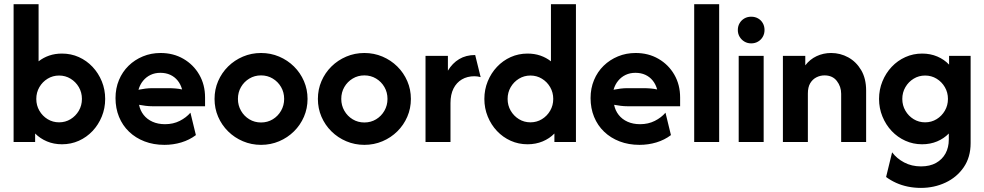

<svg xmlns="http://www.w3.org/2000/svg" viewBox="-20 -687 4762 929"><path d="M279.9 11.1Q240.3 11.1 207.3 -2.8Q174.3 -16.7 150 -41V0H45.8V-666.7H166.7V-390.3Q189.6 -408.3 218.1 -418.1Q246.5 -427.8 279.9 -427.8Q323.6 -427.8 361.5 -410.8Q399.3 -393.8 427.8 -363.5Q456.2 -333.3 472.6 -293.4Q488.9 -253.5 488.9 -208.3Q488.9 -163.2 472.6 -123.3Q456.2 -83.3 427.8 -53.1Q399.3 -22.9 361.5 -5.9Q323.6 11.1 279.9 11.1ZM266 -95.1Q296.5 -95.1 321.5 -110.4Q346.5 -125.7 361.5 -151.4Q376.4 -177.1 376.4 -208.3Q376.4 -239.6 361.5 -265.3Q346.5 -291 321.5 -306.2Q296.5 -321.5 266 -321.5Q235.4 -321.5 210.4 -306.2Q185.4 -291 170.5 -265.3Q155.6 -239.6 155.6 -208.3Q155.6 -177.1 170.5 -151.4Q185.4 -125.7 210.4 -110.4Q235.4 -95.1 266 -95.1Z M775.7 13.9Q722.9 13.9 679.5 -2.8Q636.1 -19.4 604.5 -49.7Q572.9 -79.9 555.9 -121.5Q538.9 -163.2 538.9 -212.5Q538.9 -259.7 555.6 -299.7Q572.2 -339.6 602.1 -368.8Q631.9 -397.9 671.5 -414.2Q711.1 -430.6 756.9 -430.6Q818.8 -430.6 867.4 -402.4Q916 -374.3 944.1 -325.7Q972.2 -277.1 972.2 -215.3V-172.9H718.1Q700.7 -172.9 684.7 -175Q668.8 -177.1 652.8 -179.9Q658.3 -152.1 675 -130.9Q691.7 -109.7 718.1 -97.9Q744.4 -86.1 778.5 -86.1Q818.1 -86.1 849.7 -102.1Q881.2 -118.1 901.4 -141.7L927.8 -33.3Q896.5 -9.7 857.3 2.1Q818.1 13.9 775.7 13.9ZM650 -252.8Q666.7 -256.2 683.7 -258.3Q700.7 -260.4 718.1 -260.4H791.7Q811.1 -260.4 828.5 -259Q845.8 -257.6 861.1 -254.2Q854.2 -279.2 839.6 -297.2Q825 -315.3 803.8 -325Q782.6 -334.7 755.6 -334.7Q729.9 -334.7 708.7 -324.7Q687.5 -314.6 672.6 -296.5Q657.6 -278.5 650 -252.8Z M1243.1 13.9Q1196.5 13.9 1155.6 -3.5Q1114.6 -20.8 1083.7 -51.4Q1052.8 -81.9 1035.4 -122.2Q1018.1 -162.5 1018.1 -208.3Q1018.1 -254.2 1035.4 -294.4Q1052.8 -334.7 1083.7 -365.3Q1114.6 -395.8 1155.6 -413.2Q1196.5 -430.6 1243.1 -430.6Q1289.6 -430.6 1330.6 -413.2Q1371.5 -395.8 1402.4 -365.3Q1433.3 -334.7 1450.7 -294.4Q1468.1 -254.2 1468.1 -208.3Q1468.1 -162.5 1450.7 -122.2Q1433.3 -81.9 1402.4 -51.4Q1371.5 -20.8 1330.6 -3.5Q1289.6 13.9 1243.1 13.9ZM1243.1 -94.4Q1274.3 -94.4 1299.7 -109.7Q1325 -125 1339.9 -151Q1354.9 -177.1 1354.9 -208.3Q1354.9 -240.3 1339.9 -266Q1325 -291.7 1299.7 -306.9Q1274.3 -322.2 1243.1 -322.2Q1211.8 -322.2 1186.5 -306.9Q1161.1 -291.7 1146.2 -266Q1131.2 -240.3 1131.2 -208.3Q1131.2 -177.1 1146.2 -151Q1161.1 -125 1186.5 -109.7Q1211.8 -94.4 1243.1 -94.4Z M1743.1 13.9Q1696.5 13.9 1655.6 -3.5Q1614.6 -20.8 1583.7 -51.4Q1552.8 -81.9 1535.4 -122.2Q1518.1 -162.5 1518.1 -208.3Q1518.1 -254.2 1535.4 -294.4Q1552.8 -334.7 1583.7 -365.3Q1614.6 -395.8 1655.6 -413.2Q1696.5 -430.6 1743.1 -430.6Q1789.6 -430.6 1830.6 -413.2Q1871.5 -395.8 1902.4 -365.3Q1933.3 -334.7 1950.7 -294.4Q1968.1 -254.2 1968.1 -208.3Q1968.1 -162.5 1950.7 -122.2Q1933.3 -81.9 1902.4 -51.4Q1871.5 -20.8 1830.6 -3.5Q1789.6 13.9 1743.1 13.9ZM1743.1 -94.4Q1774.3 -94.4 1799.7 -109.7Q1825 -125 1839.9 -151Q1854.9 -177.1 1854.9 -208.3Q1854.9 -240.3 1839.9 -266Q1825 -291.7 1799.7 -306.9Q1774.3 -322.2 1743.1 -322.2Q1711.8 -322.2 1686.5 -306.9Q1661.1 -291.7 1646.2 -266Q1631.2 -240.3 1631.2 -208.3Q1631.2 -177.1 1646.2 -151Q1661.1 -125 1686.5 -109.7Q1711.8 -94.4 1743.1 -94.4Z M2038.9 0V-416.7H2147.2V-345.1Q2168.8 -381.2 2201.7 -401Q2234.7 -420.8 2279.2 -420.8L2305.6 -313.9Q2298.6 -316 2291 -317Q2283.3 -318.1 2275.7 -318.1Q2241 -318.1 2214.9 -302.8Q2188.9 -287.5 2174.3 -258.7Q2159.7 -229.9 2159.7 -188.2V0Z M2532.6 11.1Q2488.9 11.1 2451 -5.9Q2413.2 -22.9 2384.7 -53.1Q2356.2 -83.3 2339.9 -123.3Q2323.6 -163.2 2323.6 -208.3Q2323.6 -253.5 2339.9 -293.4Q2356.2 -333.3 2384.7 -363.5Q2413.2 -393.8 2451 -410.8Q2488.9 -427.8 2532.6 -427.8Q2566 -427.8 2594.4 -418.1Q2622.9 -408.3 2645.8 -390.3V-666.7H2766.7V0H2662.5V-41Q2638.9 -16.7 2605.6 -2.8Q2572.2 11.1 2532.6 11.1ZM2546.5 -95.1Q2577.1 -95.1 2602.1 -110.4Q2627.1 -125.7 2642 -151.4Q2656.9 -177.1 2656.9 -208.3Q2656.9 -239.6 2642 -265.3Q2627.1 -291 2602.1 -306.2Q2577.1 -321.5 2546.5 -321.5Q2516 -321.5 2491 -306.2Q2466 -291 2451 -265.3Q2436.1 -239.6 2436.1 -208.3Q2436.1 -177.1 2451 -151.4Q2466 -125.7 2491 -110.4Q2516 -95.1 2546.5 -95.1Z M3074.3 13.9Q3021.5 13.9 2978.1 -2.8Q2934.7 -19.4 2903.1 -49.7Q2871.5 -79.9 2854.5 -121.5Q2837.5 -163.2 2837.5 -212.5Q2837.5 -259.7 2854.2 -299.7Q2870.8 -339.6 2900.7 -368.8Q2930.6 -397.9 2970.1 -414.2Q3009.7 -430.6 3055.6 -430.6Q3117.4 -430.6 3166 -402.4Q3214.6 -374.3 3242.7 -325.7Q3270.8 -277.1 3270.8 -215.3V-172.9H3016.7Q2999.3 -172.9 2983.3 -175Q2967.4 -177.1 2951.4 -179.9Q2956.9 -152.1 2973.6 -130.9Q2990.3 -109.7 3016.7 -97.9Q3043.1 -86.1 3077.1 -86.1Q3116.7 -86.1 3148.3 -102.1Q3179.9 -118.1 3200 -141.7L3226.4 -33.3Q3195.1 -9.7 3155.9 2.1Q3116.7 13.9 3074.3 13.9ZM2948.6 -252.8Q2965.3 -256.2 2982.3 -258.3Q2999.3 -260.4 3016.7 -260.4H3090.3Q3109.7 -260.4 3127.1 -259Q3144.4 -257.6 3159.7 -254.2Q3152.8 -279.2 3138.2 -297.2Q3123.6 -315.3 3102.4 -325Q3081.2 -334.7 3054.2 -334.7Q3028.5 -334.7 3007.3 -324.7Q2986.1 -314.6 2971.2 -296.5Q2956.2 -278.5 2948.6 -252.8Z M3338.9 0V-666.7H3459.7V0Z M3554.2 0V-416.7H3675V0ZM3614.6 -477.1Q3596.5 -477.1 3581.9 -485.8Q3567.4 -494.4 3558.7 -509Q3550 -523.6 3550 -541.7Q3550 -560.4 3558.7 -575Q3567.4 -589.6 3581.9 -597.9Q3596.5 -606.2 3614.6 -606.2Q3633.3 -606.2 3647.9 -597.9Q3662.5 -589.6 3670.8 -575Q3679.2 -560.4 3679.2 -541.7Q3679.2 -523.6 3670.8 -509Q3662.5 -494.4 3647.9 -485.8Q3633.3 -477.1 3614.6 -477.1Z M3768.1 0V-416.7H3876.4V-370.8Q3898.6 -400 3931.2 -415.3Q3963.9 -430.6 4001.4 -430.6Q4045.8 -430.6 4084.4 -409.4Q4122.9 -388.2 4146.9 -347.6Q4170.8 -306.9 4170.8 -249.3V0H4050V-233.3Q4050 -268.1 4029.2 -295.1Q4008.3 -322.2 3969.4 -322.2Q3948.6 -322.2 3930.2 -312.8Q3911.8 -303.5 3900.3 -284.4Q3888.9 -265.3 3888.9 -234.7V0Z M4436.1 222.2Q4403.5 222.2 4372.9 216Q4342.4 209.7 4315.6 197.6Q4288.9 185.4 4267.4 169.4L4296.5 50Q4318.8 79.9 4354.9 99Q4391 118.1 4436.1 118.1Q4479.2 118.1 4509 101.4Q4538.9 84.7 4554.9 55.6Q4570.8 26.4 4570.8 -11.8V-41Q4547.2 -16.7 4514.2 -2.8Q4481.2 11.1 4441.7 11.1Q4398.6 11.1 4360.8 -5.9Q4322.9 -22.9 4294.4 -53.1Q4266 -83.3 4249.7 -123.3Q4233.3 -163.2 4233.3 -208.3Q4233.3 -253.5 4249.7 -293.4Q4266 -333.3 4294.4 -363.5Q4322.9 -393.8 4360.8 -410.8Q4398.6 -427.8 4441.7 -427.8Q4481.9 -427.8 4515.3 -413.5Q4548.6 -399.3 4572.2 -374.3V-416.7H4676.4V5.6Q4676.4 73.6 4643.1 122.2Q4609.7 170.8 4554.9 196.5Q4500 222.2 4436.1 222.2ZM4456.2 -95.1Q4486.8 -95.1 4511.8 -110.4Q4536.8 -125.7 4551.7 -151.4Q4566.7 -177.1 4566.7 -208.3Q4566.7 -239.6 4551.7 -265.3Q4536.8 -291 4511.8 -306.2Q4486.8 -321.5 4456.2 -321.5Q4425.7 -321.5 4400.7 -306.2Q4375.7 -291 4360.8 -265.3Q4345.8 -239.6 4345.8 -208.3Q4345.8 -177.1 4360.8 -151.4Q4375.7 -125.7 4400.7 -110.4Q4425.7 -95.1 4456.2 -95.1Z"/></svg>

Font: Afacad Flux
Style: Bold
Weight: 700
Designer: Kristian Moeller
Foundry: Dicotype
Version: Version 1.100